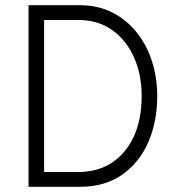

<svg xmlns="http://www.w3.org/2000/svg" viewBox="-20 -720 685 740"><path d="M90 0V-700H287Q357 -700 412.5 -672Q468 -644 507 -595Q546 -546 566 -483Q586 -420 586 -350Q586 -251 551.5 -172Q517 -93 450.5 -46.5Q384 0 287 0ZM150 -57H281Q357 -57 412 -93.5Q467 -130 496.5 -195.5Q526 -261 526 -350Q526 -433 496.5 -499Q467 -565 412.5 -604Q358 -643 281 -643H150Z"/></svg>

Font: Haskoy Light
Style: Regular
Weight: 300
Designer: Ertekin Erdin
Foundry: Ertekin Erdin
Version: Version 2.000; ttfautohint (v1.8.4.7-5d5b)